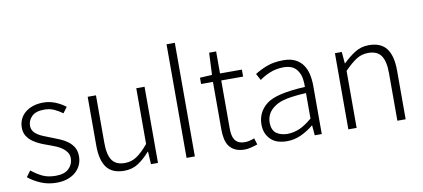

<svg xmlns="http://www.w3.org/2000/svg" viewBox="-72 -1052 2912 1323"><g transform="rotate(-10 1383.5 -391.0)"><path d="M231 13Q172 13 121.5 -8.5Q71 -30 35 -60L66 -102Q101 -73 140 -54Q179 -35 234 -35Q295 -35 325.5 -64.5Q356 -94 356 -136Q356 -160 344.5 -177.5Q333 -195 314.5 -208.5Q296 -222 273 -232Q250 -242 227 -250Q197 -260 167.5 -272.5Q138 -285 114 -302.5Q90 -320 75 -344Q60 -368 60 -403Q60 -432 71.5 -458.5Q83 -485 105.5 -504.5Q128 -524 160.5 -535.5Q193 -547 235 -547Q279 -547 319.5 -530.5Q360 -514 390 -490L360 -450Q333 -470 302.5 -484Q272 -498 233 -498Q174 -498 146 -470Q118 -442 118 -406Q118 -384 128.5 -368Q139 -352 156.5 -340.5Q174 -329 196.5 -320Q219 -311 242 -302Q273 -290 303.5 -277.5Q334 -265 358.5 -247Q383 -229 398.5 -203.5Q414 -178 414 -139Q414 -108 402 -80.5Q390 -53 366.5 -32Q343 -11 309 1Q275 13 231 13Z M705 13Q621 13 582.5 -38Q544 -89 544 -192V-533H602V-199Q602 -117 629 -78Q656 -39 718 -39Q764 -39 801.5 -64Q839 -89 884 -143V-533H942V0H893L888 -88H885Q846 -43 803.5 -15Q761 13 705 13Z M1142 0V-795H1200V0Z M1549 13Q1510 13 1483.5 1Q1457 -11 1441 -32.5Q1425 -54 1418.5 -84.5Q1412 -115 1412 -152V-484H1329V-528L1414 -533L1421 -687H1470V-533H1623V-484H1470V-148Q1470 -123 1474 -102.5Q1478 -82 1488 -67.5Q1498 -53 1515 -45Q1532 -37 1559 -37Q1574 -37 1592 -41.5Q1610 -46 1624 -52L1638 -7Q1615 1 1591 7Q1567 13 1549 13Z M1845 7Q1813 7 1784.5 -1Q1756 -9 1735 -28Q1714 -47 1702 -74Q1690 -101 1690 -138Q1691 -223 1758.5 -276.5Q1826 -330 2030 -340Q2031 -368 2026.5 -397.5Q2022 -427 2006.5 -451.5Q1991 -476 1968 -487Q1945 -498 1908 -499Q1853 -498 1810.5 -480Q1768 -462 1739 -440L1714 -486Q1729 -496 1750.5 -507Q1772 -518 1798 -528Q1824 -538 1853.5 -542.5Q1883 -547 1916 -547Q1964 -547 1996.5 -531Q2029 -515 2049.5 -487Q2070 -459 2079 -420.5Q2088 -382 2088 -338V0H2039L2033 -70H2031Q1990 -36 1943 -14.5Q1896 7 1845 7ZM1857 -42Q1902 -43 1942 -60.5Q1982 -78 2030 -119V-297Q1951 -293 1897 -282.5Q1843 -272 1809.5 -249Q1776 -226 1762 -198.5Q1748 -171 1748 -140Q1748 -113 1756.5 -93.5Q1765 -74 1780 -63.5Q1795 -53 1815 -47.5Q1835 -42 1857 -42Z M2274 -533H2322L2329 -452H2331Q2372 -492 2415 -519.5Q2458 -547 2513 -547Q2597 -547 2636 -495.5Q2675 -444 2675 -341V0H2617V-333Q2617 -417 2589.5 -456Q2562 -495 2500 -495Q2453 -495 2416 -471Q2379 -447 2332 -399V0H2274Z"/></g></svg>

Font: SpoqaHanSansJP-Light
Style: Regular
Weight: 300
Designer: [Source Han Sans]
Ryoko NISHIZUKA  (kana & ideographs); Paul D. Hunt (Latin, Greek & Cyrillic); Wenlong ZHANG  (bopomofo
Foundry: Spoqa (http://bi.spoqa.com)
Version: Version 1.002.20150607